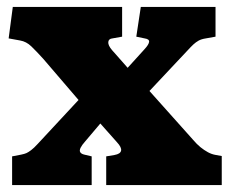

<svg xmlns="http://www.w3.org/2000/svg" viewBox="-20 -535 664 555"><path d="M15 0V-83L41 -88Q51 -90 56.5 -92.5Q62 -95 70 -101Q78 -107 89 -119L207 -246L105 -365Q85 -387 70.5 -401Q56 -415 38 -418L5 -424L17 -515H333V-429L305 -424Q294 -423 293 -413.5Q292 -404 304 -390L349 -339L398 -393Q410 -406 411 -414Q412 -422 398 -424L374 -429L387 -515H603V-429L575 -424Q562 -422 554 -417.5Q546 -413 539 -406.5Q532 -400 521 -388L412 -272L538 -131Q549 -118 559.5 -109.5Q570 -101 581 -95Q592 -89 604 -87L621 -84V0H287V-83L311 -87Q328 -90 330 -99.5Q332 -109 318 -124L270 -178L226 -126Q217 -116 213 -108Q209 -100 212 -95Q215 -90 224 -88L245 -83V0Z"/></svg>

Font: Literata ExtraBold
Style: Regular
Weight: 800
Designer: Latin by Veronika Burian and Jose Scaglione. Greek by Irene Vlachou. Cyrillic by Vera Evstafieva.
Foundry: TypeTogether
Version: Version 3.103;gftools[0.9.29]